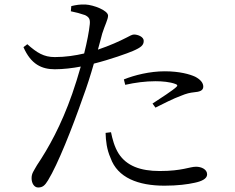

<svg xmlns="http://www.w3.org/2000/svg" viewBox="-20 -801 1040 851"><path d="M535 -425C579 -435 625 -441 669 -441C699 -441 733 -438 757 -429C766 -426 769 -421 761 -415C748 -402 690 -364 656 -342L669 -324C703 -341 750 -365 781 -376C807 -387 822 -390 840 -392C864 -394 881 -399 881 -417C881 -434 868 -449 845 -461C821 -472 776 -485 710 -485C644 -485 576 -468 529 -449ZM294 -751C315 -747 337 -741 357 -734C375 -725 380 -716 378 -694C375 -663 366 -616 353 -564C315 -555 270 -548 223 -548C174 -548 144 -567 101 -605L84 -592C117 -516 165 -494 223 -494C260 -494 302 -499 338 -506C326 -464 313 -422 300 -385C251 -245 195 -145 144 -69C129 -42 120 -33 120 -11C120 12 132 30 149 30C169 30 179 21 193 -2C236 -72 300 -233 347 -368C365 -416 382 -470 396 -519C468 -537 546 -565 569 -575C606 -591 617 -601 617 -620C617 -638 591 -648 574 -648C566 -648 555 -642 540 -634C509 -618 467 -599 414 -581C422 -609 428 -634 433 -652C445 -690 459 -715 459 -732C458 -755 395 -779 359 -781C335 -782 317 -779 296 -774ZM448 -212C449 -177 453 -139 470 -101C501 -13 593 22 709 22C767 22 812 16 843 9C872 3 898 -8 898 -28C898 -51 872 -62 849 -62C820 -62 788 -43 688 -43C602 -43 541 -66 506 -120C487 -150 478 -186 472 -215Z"/></svg>

Font: Source Han Serif AKR9
Style: Regular
Weight: 400
Designer: Ryoko NISHIZUKA 西塚涼子 (kana & ideographs); Frank Grießhammer (Latin, Greek & Cyrillic); Sandoll Communications 산돌커뮤니케이션, 
Foundry: Adobe Systems Incorporated
Version: Version 1.005;hotconv 1.0.107;makeotfexe 2.5.65593